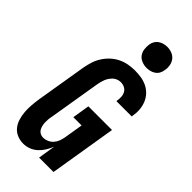

<svg xmlns="http://www.w3.org/2000/svg" viewBox="-301 -1032 1102 1102"><g transform="rotate(45 250.0 -481.0)"><path d="M148 8Q121 8 97.5 -2Q74 -12 58.5 -31.5Q43 -51 35.5 -76Q28 -101 26 -127Q24 -153 26 -180Q28 -207 32 -234L84 -548Q89 -574 97 -599Q105 -624 120 -647.5Q135 -671 155.5 -690Q176 -709 200.5 -721Q225 -733 251.5 -738Q278 -743 303 -743Q330 -743 355.5 -739Q381 -735 403.5 -724Q426 -713 443 -695Q460 -677 469.5 -654Q479 -631 481.5 -605Q484 -579 479 -553L478 -543H354V-548Q357 -564 356 -580.5Q355 -597 347.5 -610.5Q340 -624 325.5 -631Q311 -638 294 -638Q282 -638 270 -633.5Q258 -629 248.5 -620.5Q239 -612 231.5 -601Q224 -590 219.5 -578.5Q215 -567 212 -555Q209 -543 207 -531L155 -217Q152 -204 151 -191Q150 -178 150.5 -165.5Q151 -153 154 -141Q157 -129 163 -119Q169 -109 180 -103Q191 -97 204 -97Q220 -97 236.5 -104Q253 -111 265 -124.5Q277 -138 283 -154Q289 -170 292 -187L311 -303H244L261 -408H453L386 0H269L286 -105Q277 -83 264.5 -62.5Q252 -42 234 -25.5Q216 -9 193.5 -0.5Q171 8 148 8ZM341 -800Q321 -800 302 -807.5Q283 -815 271.5 -830Q260 -845 257 -865Q254 -885 257 -905Q259 -920 266.5 -933Q274 -946 286.5 -954.5Q299 -963 313 -966.5Q327 -970 341 -970Q361 -970 379.5 -962.5Q398 -955 409.5 -940Q421 -925 424.5 -905Q428 -885 424 -865Q422 -850 415 -837Q408 -824 395.5 -815.5Q383 -807 369 -803.5Q355 -800 341 -800Z"/></g></svg>

Font: Iosevka Extrabold
Style: Italic
Weight: 800
Italic angle: -9°
Monospace: yes
Designer: Belleve Invis
Foundry: Belleve Invis
Version: Version 32.5.0; ttfautohint (v1.8.4)